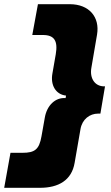

<svg xmlns="http://www.w3.org/2000/svg" viewBox="-74 -735 531 916"><path d="M259 -715H107L80 -568H131C185 -568 203 -540 192 -476L176 -384C166 -329 192 -284 241 -279L239 -267C190 -271 150 -232 140 -175L124 -85C113 -21 91 -6 33 -6H-24L-54 161H117C205 161 268 125 282 42L310 -119C318 -166 354 -193 394 -193H405L427 -323H423C378 -323 353 -362 362 -412L389 -570C403 -654 351 -715 259 -715Z"/></svg>

Font: Fixel Display Black
Style: Italic
Weight: 900
Italic angle: -10°
Designer: AlfaBravo + MacPaw
Foundry: Kyrylo Tkachov, Marchela Mozhyna, Serhii Makarenko, Maria Weinstein, Zakhar Kryvoshyya
Version: Version 1.210;Glyphs 3.2 (3217)